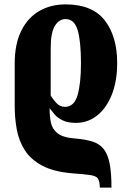

<svg xmlns="http://www.w3.org/2000/svg" viewBox="-20 -570 584 875"><path d="M435 285Q434 255 426 243.5Q418 232 392.5 228Q367 224 311 220Q225 213 172.5 185Q120 157 93 114.5Q66 72 56.5 20Q47 -32 47 -87V-280Q47 -369 76.5 -429Q106 -489 158.5 -519.5Q211 -550 279 -550Q401 -550 457.5 -477Q514 -404 514 -283Q514 -200 489.5 -138.5Q465 -77 422.5 -43.5Q380 -10 326 -10Q289 -10 265.5 -21.5Q242 -33 229 -48.5Q216 -64 207 -76H206Q206 -41 212 -11.5Q218 18 242.5 37.5Q267 57 321 61Q369 65 401 75Q433 85 452 108.5Q471 132 479.5 174.5Q488 217 488 285ZM276 -83Q318 -83 333.5 -136.5Q349 -190 349 -281Q349 -382 334 -432.5Q319 -483 279 -483Q249 -483 230 -452Q211 -421 211 -350V-135Q220 -119 236.5 -101Q253 -83 276 -83Z"/></svg>

Font: Noto Serif ExtraCondensed Black
Style: Regular
Weight: 900
Width: 2
Designer: Monotype Design Team
Foundry: Monotype Imaging Inc.
Version: Version 2.015; ttfautohint (v1.8.4.7-5d5b)